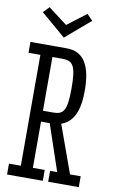

<svg xmlns="http://www.w3.org/2000/svg" viewBox="-95 -907 568 957"><g transform="rotate(10 189.0 -429.0)"><path d="M220 0H375V-55H321L234 -296C295 -318 321 -378 321 -478C321 -607 281 -671 196 -671H12V-616H72V-55H12V0H193V-55H133V-289H163C165 -289 175 -289 177 -289L256 -55H220ZM254 -478C254 -363 236 -344 183 -344H133V-616H184C237 -616 254 -593 254 -478ZM268 -858 172 -785 76 -858 47 -828 172 -721 297 -828Z"/></g></svg>

Font: Stint Ultra Condensed
Style: Regular
Weight: 400
Width: 1
Designer: Astigmatic (AOETI)
Foundry: Astigmatic (AOETI)
Version: Version 1.000